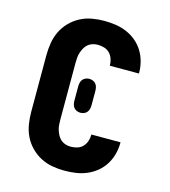

<svg xmlns="http://www.w3.org/2000/svg" viewBox="-111 -832 823 930"><g transform="rotate(15 300.0 -367.5)"><path d="M297 8Q266 8 235.5 2.5Q205 -3 177.5 -17.5Q150 -32 128 -54.5Q106 -77 92.5 -105Q79 -133 74 -164Q69 -195 69 -226V-509Q69 -540 74 -571Q79 -602 92.5 -630Q106 -658 128 -680.5Q150 -703 177.5 -717.5Q205 -732 235.5 -737.5Q266 -743 297 -743Q326 -743 354 -739Q382 -735 408.5 -724Q435 -713 457.5 -694.5Q480 -676 495 -652Q510 -628 517.5 -600Q525 -572 525 -544V-540H379V-542Q379 -558 373.5 -574Q368 -590 357 -601.5Q346 -613 330 -618Q314 -623 297 -623Q284 -623 271 -619Q258 -615 248 -606.5Q238 -598 231.5 -586Q225 -574 221 -561.5Q217 -549 216 -536Q215 -523 215 -509V-226Q215 -212 216 -199Q217 -186 221 -173.5Q225 -161 231.5 -149Q238 -137 248 -128.5Q258 -120 271 -116Q284 -112 297 -112Q314 -112 330 -117Q346 -122 357 -133.5Q368 -145 373.5 -161Q379 -177 379 -193V-195H525V-191Q525 -163 517.5 -135Q510 -107 495 -83Q480 -59 457.5 -40.5Q435 -22 408.5 -11Q382 0 354 4Q326 8 297 8ZM300 -283Q291 -283 282 -286.5Q273 -290 267 -297.5Q261 -305 259 -314.5Q257 -324 257 -333V-403Q257 -412 259 -421.5Q261 -431 267 -438.5Q273 -446 282 -449.5Q291 -453 300 -453Q309 -453 318 -449.5Q327 -446 333 -438.5Q339 -431 341 -421.5Q343 -412 343 -403V-333Q343 -324 341 -314.5Q339 -305 333 -297.5Q327 -290 318 -286.5Q309 -283 300 -283Z"/></g></svg>

Font: Iosevka Heavy Extended
Style: Regular
Weight: 900
Width: 7
Monospace: yes
Designer: Belleve Invis
Foundry: Belleve Invis
Version: Version 32.5.0; ttfautohint (v1.8.4)